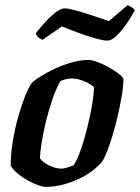

<svg xmlns="http://www.w3.org/2000/svg" viewBox="-20 -736 551 756"><path d="M161 0Q149 0 129.5 -7Q110 -14 88.5 -26Q67 -38 49 -53Q31 -68 22 -84Q22 -128 30 -177.5Q38 -227 51 -273.5Q64 -320 78 -355.5Q92 -391 104 -408Q114 -419 138.5 -434.5Q163 -450 195 -465Q227 -480 262 -490Q297 -500 327 -500Q342 -500 363.5 -492Q385 -484 407.5 -471.5Q430 -459 446.5 -446.5Q463 -434 466 -425Q466 -395 458 -350Q450 -305 438 -256.5Q426 -208 411.5 -166.5Q397 -125 384 -102Q357 -69 318.5 -46.5Q280 -24 238.5 -12Q197 0 161 0ZM222 -72Q228 -72 236 -74Q244 -76 253 -79Q262 -82 269 -85Q280 -99 291.5 -128.5Q303 -158 313.5 -195.5Q324 -233 332.5 -271.5Q341 -310 345.5 -342Q350 -374 350 -393Q339 -403 324 -410.5Q309 -418 293.5 -422.5Q278 -427 264 -427Q252 -427 241 -424.5Q230 -422 218 -417Q199 -383 184.5 -339.5Q170 -296 159.5 -252Q149 -208 143.5 -171Q138 -134 137 -113Q144 -103 158 -93.5Q172 -84 189.5 -78Q207 -72 222 -72ZM402 -576Q388 -576 357 -584.5Q326 -593 289.5 -606.5Q253 -620 224 -632L147 -579Q141 -582 132.5 -588Q124 -594 121 -605Q138 -627 158.5 -649.5Q179 -672 199.5 -687.5Q220 -703 235 -703Q250 -703 280 -694.5Q310 -686 345.5 -674.5Q381 -663 409 -653L483 -716Q490 -712 498 -707.5Q506 -703 511 -696Q497 -669 477.5 -641Q458 -613 438.5 -594.5Q419 -576 402 -576Z"/></svg>

Font: Texturina 12pt
Style: Bold Italic
Weight: 700
Italic angle: -11°
Designer: Guillermo Torres Carreño
Foundry: Omnibus-Type
Version: Version 1.002